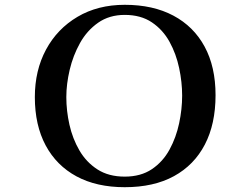

<svg xmlns="http://www.w3.org/2000/svg" viewBox="-20 -771 1040 799"><path d="M738 -373Q738 -317 725.5 -258Q713 -199 685.5 -148.5Q658 -98 612 -67Q566 -36 499 -36Q432 -36 385.5 -66Q339 -96 310.5 -145Q282 -194 269 -252Q256 -310 256 -367Q256 -421 270 -480.5Q284 -540 313 -592Q342 -644 388.5 -676.5Q435 -709 499 -709Q566 -709 612 -678Q658 -647 685.5 -597Q713 -547 725.5 -488Q738 -429 738 -373ZM877 -375Q877 -493 831.5 -577Q786 -661 701.5 -706Q617 -751 499 -751Q387 -751 302.5 -701Q218 -651 171.5 -564.5Q125 -478 125 -367Q125 -250 170 -166Q215 -82 298.5 -37Q382 8 499 8Q620 8 704 -38Q788 -84 832.5 -169.5Q877 -255 877 -375Z"/></svg>

Font: UoqMunThenKhung
Style: Regular
Weight: 400
Designer: Font-Kai, 金井和夫, 宇文滿月
Foundry: Kazuo Kanai, Moonlit Owen
Version: Version 1.197